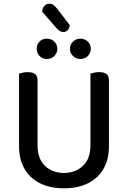

<svg xmlns="http://www.w3.org/2000/svg" viewBox="-20 -1004 692 1038"><path d="M326 14Q249 14 194.5 -14Q140 -42 111.5 -93Q83 -144 83 -212V-290H183V-219Q183 -145 223.5 -107Q264 -69 326 -69Q387 -69 428 -107Q469 -145 469 -219V-290H569V-212Q569 -144 540.5 -93Q512 -42 457.5 -14Q403 14 326 14ZM183 -252H83V-606Q89 -608 102 -611Q115 -614 129 -614Q157 -614 170 -603.5Q183 -593 183 -568ZM569 -252H469V-606Q475 -608 488 -611Q501 -614 515 -614Q543 -614 556 -603.5Q569 -593 569 -568ZM290 -740Q290 -718 274 -701.5Q258 -685 233 -685Q209 -685 193.5 -701.5Q178 -718 178 -740Q178 -763 193.5 -779Q209 -795 233 -795Q258 -795 274 -779Q290 -763 290 -740ZM471 -740Q471 -718 455 -701.5Q439 -685 414 -685Q391 -685 374.5 -701.5Q358 -718 358 -740Q358 -763 374.5 -779Q391 -795 414 -795Q439 -795 455 -779Q471 -763 471 -740ZM288 -849 208 -941Q209 -961 220.5 -972.5Q232 -984 247 -984Q261 -984 270 -976.5Q279 -969 289 -957L357 -868Q355 -849 345 -840Q335 -831 322 -831Q312 -831 304.5 -835.5Q297 -840 288 -849Z"/></svg>

Font: Baloo Tamma 2 Medium
Style: Regular
Weight: 500
Designer: Divya Kowshik, Shuchita Grover and Ek Type
Foundry: Ek Type
Version: Version 1.700